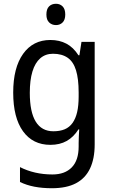

<svg xmlns="http://www.w3.org/2000/svg" viewBox="-20 -758 599 1018"><path d="M247 -546Q295 -546 332 -526.5Q369 -507 396 -465H401L412 -536H482V8Q482 83 457.5 135Q433 187 383 213.5Q333 240 255 240Q205 240 163 232Q121 224 86 207V128Q123 147 166.5 157Q210 167 258 167Q324 167 360.5 129.5Q397 92 397 19V0Q397 -14 398 -36Q399 -58 400 -72H396Q370 -31 333.5 -10.5Q297 10 247 10Q154 10 102 -62Q50 -134 50 -267Q50 -399 102.5 -472.5Q155 -546 247 -546ZM261 -473Q221 -473 193.5 -449Q166 -425 152 -379Q138 -333 138 -266Q138 -164 169.5 -113Q201 -62 263 -62Q298 -62 323 -72.5Q348 -83 364.5 -106Q381 -129 389 -163.5Q397 -198 397 -246V-268Q397 -340 383 -385.5Q369 -431 338.5 -452Q308 -473 261 -473ZM277 -738Q298 -738 312 -724Q326 -710 326 -681Q326 -653 312 -639Q298 -625 277 -625Q255 -625 240.5 -639Q226 -653 226 -681Q226 -710 240 -724Q254 -738 277 -738Z"/></svg>

Font: Noto Sans Arabic SemiCondensed
Style: Regular
Weight: 400
Width: 4
Designer: Monotype Design Team, Nadine Chahine, Nizar Qandah and Khaled Hosny
Foundry: Monotype Imaging Inc.
Version: Version 2.012